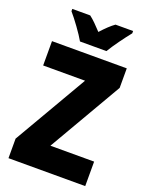

<svg xmlns="http://www.w3.org/2000/svg" viewBox="-169 -1012 850 1098"><g transform="rotate(20 256.5 -463.5)"><path d="M180 -767H341C365 -808 415 -876 445 -913V-927H338C314 -910 289 -886 260 -854C231 -885 208 -909 184 -927H75V-913C105 -879 159 -805 180 -767ZM491 0V-149H225L484 -595V-714H29V-566H284L24 -119V0Z"/></g></svg>

Font: Noto Sans Thai Looped Condensed Black
Style: Regular
Weight: 900
Width: 3
Designer: Sasikarn Vongin, Ben Mitchell
Foundry: The Fontpad Ltd
Version: Version 1.001